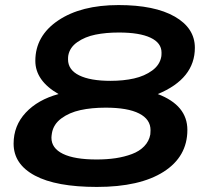

<svg xmlns="http://www.w3.org/2000/svg" viewBox="-20 -719 814 751"><path d="M358.9 12.2Q199.7 12.2 116.5 -32.2Q33.2 -76.7 33.2 -157.2Q33.2 -227.5 80.6 -278.3Q127.9 -329.1 209 -351.1Q118.2 -403.3 118.2 -481Q118.2 -578.6 207.5 -638.9Q296.9 -699.2 443.8 -699.2Q585 -699.2 663.6 -654.1Q742.2 -608.9 742.2 -532.2Q742.2 -411.1 597.2 -351.1Q712.9 -307.1 712.9 -210.9Q712.9 -106.4 619.9 -47.1Q526.9 12.2 358.9 12.2ZM412.1 -402.8Q462.9 -402.8 504.2 -412.1Q545.4 -421.4 575.2 -443.1Q605 -464.8 610.8 -497.1Q611.8 -502 611.8 -513.2Q611.8 -551.3 568.8 -571.5Q525.9 -591.8 444.8 -591.8Q394 -591.8 353.3 -583.5Q312.5 -575.2 282.7 -554.4Q252.9 -533.7 247.1 -502Q246.1 -497.1 246.1 -486.8Q246.1 -445.8 289.6 -424.3Q333 -402.8 412.1 -402.8ZM357.9 -95.2Q398.4 -95.2 432.6 -100.3Q466.8 -105.5 496.1 -116.5Q525.4 -127.4 544.2 -147Q563 -166.5 567.9 -192.9Q567.9 -195.3 568.4 -201.2Q568.8 -207 568.8 -210Q568.8 -252.4 524.2 -275.1Q479.5 -297.9 393.1 -297.9Q337.9 -297.9 294.4 -288.3Q251 -278.8 220 -255.9Q189 -232.9 183.1 -198.2Q181.2 -186.5 181.2 -180.2Q181.2 -139.2 226.3 -117.2Q271.5 -95.2 357.9 -95.2Z"/></svg>

Font: Archivo Expanded SemiBold
Style: Italic
Weight: 600
Width: 7
Italic angle: -10°
Designer: Hector Gatti
Foundry: Omnibus-Type
Version: Version 2.001